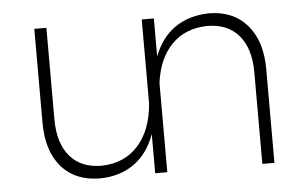

<svg xmlns="http://www.w3.org/2000/svg" viewBox="-43 -584 1041 648"><g transform="rotate(-5 478.0 -260.5)"><path d="M862 -318V0H821V-310Q821 -391 783 -435.5Q745 -480 675 -480Q601 -478 555.5 -431.5Q510 -385 499 -303V0H458V-133Q435 -68 387 -34Q339 0 272 1Q188 1 141 -53Q94 -107 94 -203V-521H135V-211Q135 -130 173 -85.5Q211 -41 281 -41Q358 -43 404.5 -95Q451 -147 458 -237V-521H499V-392Q523 -455 570 -487.5Q617 -520 684 -522Q767 -522 814.5 -467.5Q862 -413 862 -318Z"/></g></svg>

Font: Montserrat arm2 ExtraLight
Style: Regular
Weight: 275
Designer: Julieta Ulanovsky
Foundry: Julieta Ulanovsky
Version: Version 6.000